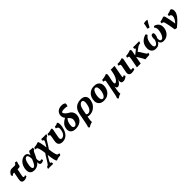

<svg xmlns="http://www.w3.org/2000/svg" viewBox="553 -2839 5206 5206"><g transform="rotate(-45 3156.0 -235.5)"><path d="M33.9 -300.6Q19.6 -307.9 12.3 -321.4Q5 -334.9 5.1 -349.3Q30.3 -392.5 53.1 -416.8Q76 -441.1 101.3 -451Q126.6 -461 158.9 -461Q181.9 -461 206.5 -459.5Q231.1 -458 250.4 -458Q280.7 -458 294.3 -468.9Q307.8 -479.9 323.8 -515.3Q340 -514.3 358.3 -510.2Q376.6 -506.2 386.7 -499.6Q374.1 -468.9 364.4 -433.1Q354.7 -397.2 350.8 -365.5Q340.5 -347.1 324.4 -340.8Q308.4 -334.6 265.9 -334.6Q241.4 -334.6 211.8 -335.6Q182.2 -336.6 154.4 -337.1Q126.6 -337.6 105.6 -337.6Q89 -337.6 78.7 -335.1Q68.4 -332.6 58.9 -324.9Q49.4 -317.1 33.9 -300.6ZM164.6 9Q109.7 9 87.5 -21.9Q65.3 -52.8 78.4 -123L123.5 -356H251.1L209.5 -139.3Q200.9 -94.6 206.6 -79.4Q212.3 -64.2 231.2 -64.2Q252.2 -64.2 273.1 -78Q285.6 -60.3 284.6 -32.8Q263.5 -15.3 231.6 -3.1Q199.7 9 164.6 9Z M556.8 9Q490.5 9 451.4 -19.2Q412.3 -47.4 400.2 -98.8Q388.1 -150.1 402 -220.3Q418 -298.5 456.1 -353.4Q494.1 -408.4 545 -437.7Q596 -467 648.9 -467Q691.2 -467 718.7 -446.4Q746.1 -425.7 759.1 -380.4Q772.1 -335 769.5 -258.6L725.5 -246.6Q722.6 -310.6 713.6 -345.6Q704.6 -380.6 690.9 -394.3Q677.2 -407.9 658.9 -407.9Q641.1 -407.9 621.2 -393.3Q601.3 -378.6 583.4 -340.8Q565.5 -302.9 551.5 -232.6Q540.1 -173.5 540.8 -134.8Q541.5 -96.1 553.2 -77.8Q564.9 -59.4 585 -59.4Q605.6 -59.4 627.6 -80.4Q649.7 -101.4 675.4 -148.3Q701 -195.2 732.9 -274.1Q758.1 -334.4 772.7 -370.8Q787.2 -407.3 796.7 -426.5Q806.2 -445.8 813.9 -454.1Q821.7 -462.4 832.8 -467Q853.1 -461 886.9 -459.5Q920.8 -458 950.5 -458Q955.1 -446.3 954.8 -429.9Q954.6 -413.4 952.1 -397.2Q937.1 -395.2 926.4 -388.3Q915.7 -381.3 905.5 -365.7Q895.3 -350.1 882.7 -322.5Q870.1 -295 850.9 -252.2Q824.3 -193.7 795.3 -145.7Q766.2 -97.8 731.7 -63.3Q697.1 -28.8 654 -9.9Q611 9 556.8 9ZM824.6 9Q795 9 779.7 -7.8Q764.5 -24.5 760.5 -55Q756.4 -85.4 759.8 -125.6L808.3 -188.4Q807.8 -132.7 814.1 -105.6Q820.4 -78.5 831.4 -70.4Q842.4 -62.2 855.4 -62.2Q868.9 -62.2 880.5 -65.5Q892 -68.7 900.5 -71.1Q912.5 -51.5 906.9 -16.3Q888.2 -4.4 865.7 2.3Q843.1 9 824.6 9Z M1172.6 250Q1159.5 243.4 1151.2 227.6Q1142.9 211.9 1133.3 173.2Q1119.5 120 1112 59.9Q1104.6 -0.2 1097.9 -63.1Q1091.2 -126 1081.4 -189Q1071.7 -252.1 1053.8 -311.1Q1047.2 -333.8 1039.2 -347.5Q1031.2 -361.1 1014.6 -368.1Q998.1 -375.2 965.1 -376.7Q968.1 -391.9 973.4 -406.4Q978.8 -420.9 987.9 -433.5Q1039.9 -434.5 1082.6 -444.7Q1125.3 -455 1149.3 -467Q1164 -460.4 1172 -444.8Q1180 -429.3 1189.1 -390.1Q1203.5 -334.3 1211.2 -273.4Q1218.9 -212.5 1225.1 -149.6Q1231.3 -86.7 1240.8 -25Q1250.2 36.8 1267.6 94.1Q1274.7 116.9 1282.7 130.5Q1290.8 144.1 1307.8 150.9Q1324.8 157.7 1356.9 159.7Q1353.8 174.9 1349 189.4Q1344.2 203.9 1335.6 216.6Q1282.5 217.5 1239.9 227.8Q1197.2 238 1172.6 250ZM1033 245.5Q1014 243.5 988.8 242.8Q963.5 242 936.3 242Q909.7 242 884.2 242.2Q858.7 242.5 838.2 244.5Q841.7 227.3 848.1 210.8Q854.4 194.3 862 183.2Q891.4 177.2 908.8 159.2Q926.2 141.3 949 106.3Q963.8 83.3 980.1 56.2Q996.4 29.2 1014.6 -1Q1032.7 -31.1 1053.4 -62.5Q1074.1 -94 1097.3 -125.7L1114.6 -55.5Q1108.6 -47 1093.2 -21.8Q1077.9 3.3 1057.9 36.3Q1037.9 69.4 1018.7 103Q993.9 147.2 997.2 163.7Q1000.4 180.2 1034.2 184.7Q1036.6 196.8 1036.6 213.3Q1036.6 229.8 1033 245.5ZM1211.4 -92.2 1194.6 -163.4Q1213.4 -190 1230.6 -216.5Q1247.8 -242.9 1263.1 -268.7Q1278.4 -294.5 1290.4 -317.1Q1315.5 -362.6 1313.9 -379.6Q1312.2 -396.7 1277.3 -400.7Q1274.9 -412.8 1275.4 -429.6Q1276 -446.3 1279 -461.5Q1298.5 -460.5 1323.3 -459.3Q1348 -458 1375.2 -458Q1402.3 -458 1428.3 -458.7Q1454.3 -459.5 1473.3 -460.5Q1470.3 -444.3 1464 -427.3Q1457.6 -410.3 1450.1 -399.2Q1422.1 -393.7 1403 -375.7Q1383.8 -357.7 1360.6 -320.4Q1341.5 -289.2 1326.1 -264Q1310.8 -238.8 1295 -214.1Q1279.1 -189.5 1259.4 -160.5Q1239.7 -131.5 1211.4 -92.2Z M1638.2 5.6Q1557.2 5.6 1520.1 -38.5Q1483 -82.5 1500.6 -178.4L1523.3 -301.8Q1528.8 -330.5 1528.6 -346.6Q1528.3 -362.7 1518.6 -370.7Q1508.9 -378.7 1484 -383.3Q1485.6 -397.4 1489.4 -411.7Q1493.2 -426 1500.8 -439.1Q1555.8 -436 1601.1 -446.5Q1646.5 -457 1668.5 -467.5Q1682.1 -460.3 1687.6 -445.7Q1693.2 -431.1 1688.6 -407L1647.3 -191.4Q1638.3 -145.4 1641.1 -120.8Q1643.9 -96.1 1656.3 -86.8Q1668.8 -77.4 1687.6 -77.4Q1740.5 -77.4 1779.6 -120.1Q1818.6 -162.9 1834 -250Q1841.9 -294.6 1838 -321.4Q1834 -348.2 1816.3 -362.7Q1798.5 -377.2 1765.9 -383.3Q1767.4 -397.4 1771.2 -411.9Q1775 -426.4 1782.6 -439.1Q1816.6 -436 1846.9 -447.3Q1877.3 -458.6 1891.7 -469Q1904.4 -462.9 1911.8 -454Q1919.1 -445.2 1922 -424.3Q1926.3 -408.9 1926.3 -386.4Q1926.3 -363.9 1924.1 -337.5Q1921.9 -311 1915.9 -283.3Q1887.3 -141.8 1817.1 -68.1Q1746.9 5.6 1638.2 5.6Z M2142.3 8Q2040.5 8 1991 -45.7Q1941.4 -99.3 1960.4 -197.8Q1975.9 -276.9 2027.3 -328.5Q2078.6 -380.1 2152.9 -415.5L2196.1 -366.5Q2160 -333.7 2140.7 -295.1Q2121.5 -256.4 2111.6 -204Q2097.7 -129.2 2112.4 -94.8Q2127.2 -60.4 2163.6 -60.4Q2203.2 -60.4 2230.4 -96.4Q2257.6 -132.4 2268 -185.4Q2277.5 -233.3 2261.8 -267Q2246.2 -300.7 2209.3 -336.8Q2165.2 -381.1 2138.9 -418Q2112.6 -454.9 2103.9 -491.2Q2095.3 -527.5 2103.9 -569.5Q2118 -637.9 2172.8 -677.5Q2227.5 -717 2314.1 -717Q2367.1 -717 2395.8 -702Q2424.6 -687 2433.1 -670.8Q2433.6 -649.9 2427.2 -626.3Q2420.9 -602.7 2410.2 -582.5Q2395.5 -592.2 2369.1 -595.8Q2342.8 -599.3 2298.8 -599.3Q2247.7 -599.3 2221.4 -590.3Q2195.1 -581.2 2191.1 -561.1Q2189.6 -554.2 2194.9 -542.7Q2200.2 -531.2 2211.7 -516.6Q2223.3 -501.9 2239.9 -486.4Q2256.6 -470.9 2277.6 -456Q2298.6 -441.1 2322.8 -428.8Q2361 -408.1 2387.5 -374.5Q2413.9 -340.9 2423.8 -295.9Q2433.7 -251 2422.8 -194.2Q2411.3 -132.1 2372.3 -86.5Q2333.3 -41 2274.5 -16.5Q2215.6 8 2142.3 8Z M2431.2 247.2Q2419.5 239.6 2414.2 227.7Q2408.9 215.8 2407.3 201Q2413.9 188.6 2418.6 174.4Q2423.4 160.2 2429.4 134.4Q2435.4 108.6 2444 63.8L2497.7 -215.9Q2513.7 -297.7 2553.9 -353.6Q2594 -409.4 2654.9 -438.2Q2715.8 -467 2792 -467Q2897.2 -467 2945.9 -411.1Q2994.5 -355.2 2971.9 -248Q2956.4 -171.5 2913.3 -113.7Q2870.2 -56 2808 -23.5Q2745.7 9 2670.9 9Q2646.3 9 2630.4 5.3Q2614.4 1.6 2593.6 -5.8L2607.7 -92.9Q2619.1 -70.9 2633.7 -60.5Q2648.4 -50.1 2671.2 -50.1Q2696.6 -50.1 2726.2 -65.3Q2755.8 -80.4 2782.4 -123.1Q2808.9 -165.8 2824.5 -246.8Q2833.4 -291.9 2832.2 -327.4Q2831.1 -363 2817.8 -384Q2804.5 -404.9 2775.5 -404.9Q2751.5 -404.9 2725.3 -386.9Q2699.2 -368.9 2677 -328.1Q2654.9 -287.4 2641.9 -219.6L2591 45.6Q2583.5 83.9 2579.2 121.6Q2574.9 159.4 2578 186.6Q2540.4 191.9 2503.1 209Q2465.8 226.1 2431.2 247.2Z M3226.5 9Q3150.9 9 3102.9 -21.7Q3055 -52.4 3036.5 -106.4Q3018 -160.4 3030 -230Q3042.4 -303.6 3080 -356.4Q3117.7 -409.1 3175.7 -438Q3233.8 -467 3307.4 -467Q3381.5 -467 3429.2 -437.5Q3476.9 -408 3496.4 -355.5Q3515.9 -302.9 3504.4 -232.3Q3492.9 -159.2 3455.1 -104.7Q3417.2 -50.3 3359.2 -20.6Q3301.1 9 3226.5 9ZM3238.5 -51.5Q3263.8 -51.5 3286.4 -72.6Q3308.9 -93.7 3326.6 -132.8Q3344.2 -171.9 3353.2 -225.9Q3366.5 -305.8 3350.6 -356.1Q3334.7 -406.5 3293.4 -406.5Q3254.6 -406.5 3225.1 -360.4Q3195.7 -314.3 3182.3 -239Q3172.8 -181.5 3176.6 -139.4Q3180.3 -97.3 3196.5 -74.4Q3212.7 -51.5 3238.5 -51.5Z M3542.9 247.7Q3531.2 240 3525.4 227.9Q3519.6 215.8 3518 201Q3524.1 188.6 3529.4 174.9Q3534.6 161.3 3540.9 135.4Q3547.1 109.6 3555.7 62.7L3616 -240.2Q3626.1 -286 3629.7 -311.7Q3633.3 -337.4 3628.8 -349.2Q3624.3 -361.1 3610.8 -364.6Q3597.2 -368.2 3573.1 -368.7Q3572.6 -382.4 3574.7 -398.1Q3576.7 -413.8 3582.3 -426Q3610.9 -427.5 3644.4 -433.2Q3678 -438.9 3709.7 -447.9Q3741.5 -456.9 3764.9 -467Q3779 -458.4 3785.5 -448.6Q3792.1 -438.9 3791.4 -418.7Q3790.7 -398.6 3782.8 -360Q3774.9 -321.3 3759.6 -254.6Q3742.1 -176.5 3746.1 -143.7Q3750.1 -111 3773.1 -111Q3795.1 -111 3825 -137.8Q3854.8 -164.7 3883.4 -222.9Q3912 -281 3929 -374.1L3944.6 -458H4088.9L4042.5 -207.4Q4032.2 -151.5 4028.5 -125Q4024.8 -98.5 4027.8 -90.7Q4030.8 -83 4039.3 -83Q4048.6 -83 4057.2 -87.9Q4065.9 -92.8 4079.8 -105.1Q4088.9 -97.5 4096.2 -83.3Q4103.6 -69 4105.6 -55.3Q4077.3 -26.2 4040.6 -8.6Q4003.8 9 3966.5 9Q3929 9 3910.6 -6.8Q3892.1 -22.6 3888.9 -48.4Q3885.6 -74.2 3891.6 -105.6Q3893.6 -113.6 3897.1 -126.9Q3900.6 -140.2 3907.1 -153.6H3905.6Q3894.5 -119.2 3877.3 -89.6Q3860 -60 3839.3 -37.9Q3818.5 -15.7 3796.6 -3.4Q3774.6 9 3753.1 9Q3727.1 9 3713.5 -7.9Q3700 -24.8 3697 -52.8Q3694 -80.9 3698.5 -112.7L3703 -107L3673.5 45.6Q3665.5 88.6 3664 123.5Q3662.6 158.4 3667.7 187.1Q3631.8 195.3 3603.8 209.5Q3575.8 223.7 3542.9 247.7Z M4290 9Q4229.9 9 4203.6 -23.4Q4177.3 -55.8 4190.4 -123.3L4226.6 -311.8Q4231.6 -335.2 4229.6 -349.2Q4227.5 -363.2 4213.8 -371.2Q4200 -379.2 4168.6 -383.3Q4170.2 -397.4 4173.7 -411.9Q4177.3 -426.4 4184.8 -438.6Q4218.1 -436.6 4254.7 -440.8Q4291.3 -445 4321.7 -452.8Q4352 -460.5 4366.1 -467.5Q4379.8 -460.3 4386.1 -445.9Q4392.3 -431.6 4387.8 -408.9L4331 -118.5Q4325.1 -88.1 4330.8 -75.2Q4336.5 -62.2 4353.9 -62.2Q4376.5 -62.2 4397.3 -74.6Q4403.8 -62.9 4406.6 -48.2Q4409.3 -33.5 4407.2 -16.2Q4389.1 -6.3 4357.7 1.3Q4326.2 9 4290 9Z M4806.9 9Q4797.9 -12 4781.2 -42.7Q4764.5 -73.3 4743.5 -109Q4722.6 -144.6 4700.4 -179.4Q4678.2 -214.1 4657.7 -242.8L4762 -322.5Q4795.3 -347.7 4808.8 -361.7Q4822.3 -375.8 4823.8 -383.7Q4825.8 -391.7 4820.1 -395.7Q4814.4 -399.7 4799.3 -400.2Q4796.8 -415.4 4797.5 -430.1Q4798.3 -444.8 4801.3 -460Q4818.1 -459.5 4841.3 -459Q4864.5 -458.5 4890.4 -458.3Q4916.4 -458 4939.8 -458Q4962.5 -458 4986.8 -458.5Q5011 -459 5033.8 -460Q5030.8 -443.7 5025.7 -428.8Q5020.7 -413.9 5012.5 -399.7Q4987.8 -398.7 4967 -392.9Q4946.2 -387.2 4924.5 -374.7Q4902.8 -362.2 4873.8 -339.2L4772.6 -260.7L4775.6 -312.7Q4815.1 -271 4847.8 -223.1Q4880.5 -175.1 4914.8 -113.3Q4928.6 -90 4937.5 -79.1Q4946.4 -68.2 4957.8 -64.7Q4969.2 -61.2 4989.5 -59.7Q4986 -43.6 4980.9 -28.2Q4975.8 -12.7 4967.7 0Q4943.2 0 4914.4 1Q4885.5 2 4857.7 3.5Q4829.9 5 4806.9 9ZM4490.3 0 4542.2 -275.9Q4550.1 -317.1 4549.6 -336.8Q4549.1 -356.6 4535.9 -362.6Q4522.6 -368.7 4490.6 -368.7Q4490.6 -383.3 4492.7 -398.8Q4494.7 -414.3 4500.3 -426Q4529.4 -427.5 4562.9 -433.2Q4596.5 -438.9 4628.4 -447.9Q4660.4 -456.9 4684.3 -467Q4702.4 -459.4 4708.5 -442.9Q4714.5 -426.3 4710.6 -402L4634.6 0Z M5218.1 9Q5155.8 9 5113.9 -21.2Q5072 -51.5 5055.8 -106.3Q5039.5 -161 5053.5 -234.1Q5086.7 -407.5 5278 -466.5Q5295.2 -460.9 5304.6 -448.5Q5313.9 -436 5317.4 -418.3Q5273 -387 5247.8 -344.1Q5222.7 -301.3 5209.2 -232.9Q5200.3 -184.9 5200.9 -145.1Q5201.6 -105.3 5214.6 -81.3Q5227.6 -57.3 5254 -57.3Q5279.8 -57.3 5301.3 -77.2Q5322.8 -97.1 5339.1 -128.1Q5355.4 -159.1 5364.4 -190.9Q5358.4 -204.9 5358.6 -224.5Q5358.8 -244.2 5364.8 -274.7Q5373.3 -320.6 5389.4 -335.8Q5405.6 -350.9 5428.9 -350.9Q5456.7 -350.9 5468.3 -328.9Q5479.9 -306.9 5468.9 -252.3Q5464.9 -230 5458.6 -211.1Q5452.3 -192.2 5438.2 -169.6Q5435.2 -142.9 5438.9 -116.9Q5442.6 -91 5455.1 -74.1Q5467.7 -57.3 5490.4 -57.3Q5519.3 -57.3 5543.9 -84.3Q5568.4 -111.4 5587.5 -156.5Q5606.6 -201.7 5616.5 -255.2Q5628.5 -315.4 5621.3 -356.5Q5614.1 -397.6 5582.1 -436.6Q5595.2 -459.4 5625.6 -465.6Q5712 -435.1 5747.4 -370.9Q5782.8 -306.8 5764.7 -211.8Q5751.7 -144.3 5716.2 -94.6Q5680.7 -44.9 5630.1 -18Q5579.5 9 5518.2 9Q5455.4 9 5422.3 -21.2Q5389.1 -51.4 5381.6 -103Q5374.1 -154.5 5386.2 -218.7L5427.6 -207.6Q5415.5 -143.4 5389.5 -94.6Q5363.5 -45.9 5321.7 -18.4Q5279.9 9 5218.1 9ZM5499.3 -524.1Q5461.1 -525 5432 -542.8Q5445 -590.6 5454 -631.2Q5463.1 -671.9 5467.1 -708Q5509.4 -721 5548.8 -721Q5582.8 -721 5605 -710.9Q5575.8 -668.7 5548.3 -619.3Q5520.7 -569.8 5499.3 -524.1Z M6238.7 -467.5Q6267.2 -458 6281.5 -433.8Q6295.7 -409.5 6295.7 -365.5Q6295.7 -318.2 6270.5 -264.8Q6245.4 -211.4 6183.8 -145Q6122.2 -78.6 6014.2 9Q5996 9.5 5975.9 5.7Q5955.8 1.9 5942.7 -5.7Q5931.5 -97.2 5915.9 -175.6Q5900.3 -254 5885.3 -308.2Q5875.8 -343.7 5861.2 -356.9Q5846.6 -370.2 5807.6 -368.2Q5807.6 -381.6 5809.6 -397.7Q5811.6 -413.8 5816.2 -426Q5838.4 -428 5866.3 -435Q5894.2 -442 5920.3 -450.5Q5946.4 -459 5961.6 -467Q5977.5 -462 5986.2 -453.7Q5994.9 -445.3 6000.7 -429.5Q6006.5 -413.8 6012.4 -384.7Q6026.1 -330 6036.7 -274.7Q6047.3 -219.4 6055.4 -167Q6063.5 -114.5 6068.1 -68.1L6047.6 -87.4Q6109.4 -152.8 6135.6 -203.8Q6161.8 -254.8 6161.8 -292.8Q6161.8 -330.2 6144.1 -348.5Q6126.5 -366.8 6090.4 -367.7Q6086.5 -398.3 6093.8 -425Q6116.5 -428.5 6144.6 -436Q6172.7 -443.4 6198.6 -451.9Q6224.4 -460.4 6238.7 -467.5Z"/></g></svg>

Font: Vollkorn
Style: Italic
Weight: 400
Italic angle: -11°
Designer: Friedrich Althausen
Foundry: Friedrich Althausen
Version: Version 5.001